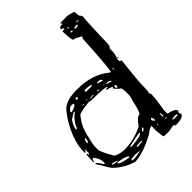

<svg xmlns="http://www.w3.org/2000/svg" viewBox="-227 -832 960 960"><g transform="rotate(-45 253.5 -351.5)"><path d="M390.6 -736.3 433.6 -737.3Q473.6 -729.5 473.6 -725.6Q475.6 -725.6 477.5 -697.3Q488.3 -684.6 488.3 -680.7Q483.4 -633.8 479.5 -489.3Q477.5 -489.3 477.5 -479.5Q469.7 -474.6 469.7 -468.8V-453.1Q469.7 -433.6 460 -408.2L459 -394.5Q459 -390.6 469.7 -388.7V-381.8Q455.1 -257.8 455.1 -219.7Q455.1 -174.8 449.2 -174.8V-172.9Q455.1 -172.9 456.1 -160.2L455.1 -153.3V-149.4Q455.1 -130.9 443.4 -59.6V-37.1Q492.2 -26.4 492.2 -8.8L487.3 -3.9V4.9L492.2 12.7Q484.4 33.2 436.5 33.2H430.7L425.8 25.4H415L388.7 31.2L351.6 30.3Q347.7 30.3 342.8 -19.5L344.7 -50.8Q332 -50.8 304.7 -29.3Q223.6 15.6 162.1 19.5Q105.5 4.9 60.5 -37.1Q45.9 -51.8 30.3 -83Q12.7 -107.4 12.7 -112.3V-116.2H15.6Q22.5 -111.3 41 -83L45.9 -82L46.9 -83V-95.7Q46.9 -115.2 26.4 -142.6H21.5Q15.6 -142.6 14.6 -125H11.7L9.8 -129.9Q11.7 -168 12.7 -179.7H18.6L19.5 -170.9H21.5Q26.4 -172.9 26.4 -180.7V-199.2L24.4 -202.1Q21.5 -202.1 21.5 -194.3L15.6 -188.5Q13.7 -188.5 12.7 -195.3Q12.7 -268.6 60.5 -351.6Q83 -390.6 105.5 -414.1Q136.7 -442.4 204.1 -442.4H212.9Q316.4 -442.4 381.8 -388.7L388.7 -384.8H391.6Q400.4 -427.7 409.2 -602.5Q414.1 -610.4 417 -610.4Q385.7 -630.9 374 -630.9Q365.2 -630.9 363.3 -698.2Q365.2 -700.2 378.9 -701.2V-705.1Q377.9 -709 371.1 -709Q366.2 -711.9 366.2 -715.8Q366.2 -725.6 388.7 -725.6V-729.5L384.8 -733.4V-735.4ZM391.6 -694.3 390.6 -691.4V-690.4H402.3V-691.4L399.4 -694.3ZM446.3 -684.6 444.3 -681.6V-680.7H459V-683.6L452.1 -684.6ZM416 -666 418 -663.1Q441.4 -664.1 441.4 -668.9L437.5 -671.9H425.8Q418.9 -671.9 416 -666ZM390.6 -669.9 388.7 -667V-665L395.5 -663.1Q401.4 -663.1 402.3 -667L399.4 -669.9ZM173.8 -417 170.9 -413.1V-408.2L173.8 -406.2H178.7L183.6 -410.2V-413.1L179.7 -417ZM231.4 -406.2 233.4 -402.3H276.4V-406.2Q270.5 -412.1 244.1 -413.1H234.4Q231.4 -412.1 231.4 -406.2ZM464.8 -408.2V-413.1H469.7V-408.2ZM107.4 -386.7V-382.8L109.4 -381.8H113.3Q147.5 -390.6 147.5 -402.3Q146.5 -406.2 137.7 -406.2H132.8Q118.2 -406.2 107.4 -386.7ZM317.4 -396.5 303.7 -395.5H301.8V-392.6Q325.2 -382.8 332 -382.8H333Q333 -392.6 317.4 -396.5ZM412.1 -391.6H408.2Q408.2 -381.8 412.1 -381.8L413.1 -382.8V-385.7ZM206.1 -374 204.1 -372.1 206.1 -371.1H210L212.9 -373V-374ZM64.5 -305.7V-302.7H67.4Q73.2 -304.7 80.1 -325.2Q109.4 -366.2 119.1 -366.2L123 -373H117.2Q113.3 -373 85 -353.5Q66.4 -326.2 64.5 -305.7ZM173.8 -367.2 171.9 -364.3H181.6L184.6 -366.2V-367.2ZM224.6 -362.3 226.6 -361.3H228.5L250 -364.3V-366.2L243.2 -367.2Q224.6 -366.2 224.6 -362.3ZM276.4 -367.2 274.4 -364.3 277.3 -361.3H283.2L285.2 -364.3Q283.2 -367.2 277.3 -367.2ZM321.3 -366.2H317.4L321.3 -362.3L323.2 -364.3ZM342.8 -360.4H332Q332 -356.4 360.4 -348.6H361.3V-351.6Q353.5 -360.4 342.8 -360.4ZM70.3 -169.9V-155.3Q70.3 -141.6 107.4 -76.2Q134.8 -61.5 166 -61.5Q233.4 -61.5 296.9 -93.8Q323.2 -133.8 342.8 -133.8Q353.5 -144.5 366.2 -207Q374 -224.6 374 -243.2V-252.9Q374 -293.9 363.3 -293.9Q340.8 -314.5 340.8 -318.4L344.7 -324.2Q344.7 -328.1 316.4 -335.9L310.5 -339.8L311.5 -341.8H326.2V-342.8Q326.2 -352.5 219.7 -353.5L206.1 -356.4Q127.9 -348.6 127.9 -335.9Q91.8 -293 81.1 -230.5Q70.3 -193.4 70.3 -169.9ZM355.5 -324.2 351.6 -320.3V-312.5L356.4 -307.6H359.4Q363.3 -308.6 363.3 -315.4Q363.3 -321.3 357.4 -324.2ZM54.7 -218.8Q54.7 -215.8 57.6 -215.8Q64.5 -215.8 67.4 -235.4V-241.2H64.5Q59.6 -241.2 54.7 -218.8ZM365.2 -71.3V-65.4Q371.1 -65.4 371.1 -56.6H373L377.9 -61.5V-69.3Q374 -72.3 374 -79.1H371.1Q365.2 -78.1 365.2 -71.3ZM292 -63.5V-59.6H293Q302.7 -63.5 308.6 -72.3V-74.2L306.6 -76.2H304.7Q297.9 -73.2 292 -63.5ZM194.3 -50.8V-47.9H206.1Q270.5 -51.8 277.3 -66.4V-69.3H274.4Q199.2 -56.6 194.3 -50.8ZM418 -65.4H417L416 -57.6V-44.9L418 -42H419.9L421.9 -44.9V-54.7Q421.9 -64.5 418 -65.4ZM72.3 -56.6H68.4V-53.7Q68.4 -47.9 100.6 -44.9V-47.9Q78.1 -56.6 72.3 -56.6ZM94.7 -41 91.8 -39.1Q91.8 -28.3 149.4 -17.6H154.3L156.2 -19.5V-20.5Q156.2 -31.2 100.6 -41ZM371.1 -37.1 366.2 -33.2V-31.2H369.1L373 -35.2V-37.1ZM218.8 -29.3V-27.3L221.7 -25.4H227.5Q258.8 -27.3 258.8 -31.2L255.9 -33.2H237.3Q218.8 -33.2 218.8 -29.3ZM424.8 -30.3H419.9V-27.3L421.9 -25.4H426.8V-27.3ZM153.3 -1V2L154.3 4.9H167Q182.6 4.9 212.9 -2V-3.9L184.6 -6.8Q153.3 -4.9 153.3 -1ZM440.4 1Q441.4 4.9 450.2 4.9H469.7L476.6 2.9V1Q476.6 -2 464.8 -3.9Q440.4 -2.9 440.4 1Z"/></g></svg>

Font: Love Ya Like A Sister
Style: Regular
Weight: 400
Designer: Kimberly Geswein
Foundry: Kimberly Geswein
Version: Version 1.002 2007